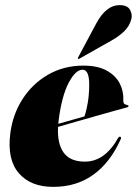

<svg xmlns="http://www.w3.org/2000/svg" viewBox="-20 -719 534 749"><path d="M450.5 -175Q410 -85 344.2 -37.5Q278.5 10 187.5 10Q100 10 53.8 -43Q7.5 -96 20 -197Q29 -271.5 67.5 -331.8Q106 -392 167.2 -427.5Q228.5 -463 305.5 -463Q361 -463 396 -443.8Q431 -424.5 447 -393.5Q463 -362.5 461 -327Q460.5 -320.5 463.2 -316Q466 -311.5 475.5 -309.5Q481.5 -308.5 481.5 -305Q481.5 -302 475.5 -300Q465.5 -297.5 436.5 -289.5Q407.5 -281.5 367.8 -270.2Q328 -259 285.5 -246.8Q243 -234.5 206.5 -224Q203 -159 228.2 -123.8Q253.5 -88.5 311 -88.5Q389 -88.5 440.5 -180.5Q445 -187 449 -185.5Q454.5 -184 450.5 -175ZM209 -251.5Q208 -243.5 207.5 -236Q234 -243.5 261 -251.2Q288 -259 309.5 -265Q317 -286.5 322.2 -317Q327.5 -347.5 328 -385Q329 -447 302 -447Q274.5 -447 247.8 -395.8Q221 -344.5 209 -251.5ZM355.5 -627.5Q394 -699 446 -699Q477 -699 487 -681Q497 -663 492.5 -645Q485 -616 463.5 -596Q442 -576 416 -561.5L289.5 -490Q285.5 -488 284 -490.5Q283 -491.5 285.5 -496.5Z"/></svg>

Font: Fraunces 144pt Black
Style: Italic
Weight: 900
Italic angle: -16°
Version: Version 1.000;[0bf87f6ff]